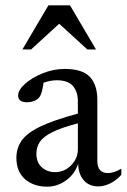

<svg xmlns="http://www.w3.org/2000/svg" viewBox="-20 -690 475 720"><path d="M349.5 9Q314.5 9 294.5 -13.5Q274.5 -36 273 -75.5Q260.5 -37.5 228 -13.8Q195.5 10 156.5 10Q106.5 10 74 -18Q41.5 -46 41.5 -98.5Q41.5 -133.5 60.5 -161.8Q79.5 -190 129.2 -214.5Q179 -239 272 -264V-310Q272 -346 253.5 -367.5Q235 -389 192.5 -389Q170.5 -389 143.5 -380Q141 -362 136.8 -346.2Q132.5 -330.5 125.5 -323Q117.5 -314.5 105.5 -310.5Q93.5 -306.5 81.5 -306.5Q48 -306.5 48 -332Q48 -352.5 74 -375.8Q100 -399 140.2 -415.2Q180.5 -431.5 223 -431.5Q288.5 -431.5 316.8 -401.8Q345 -372 345 -316V-87.5Q345 -41 384.5 -41Q408 -41 435 -57.5V-34.5Q414.5 -12 391.8 -1.5Q369 9 349.5 9ZM116.5 -114.5Q116.5 -80.5 136.8 -62.5Q157 -44.5 186 -44.5Q221.5 -44.5 246.8 -70.2Q272 -96 272 -130V-227.5Q209 -211 175.5 -194Q142 -177 129.2 -157.5Q116.5 -138 116.5 -114.5ZM64 -504.5 161.5 -670H242.5L340 -504.5H307.5L202 -601L96.5 -504.5Z"/></svg>

Font: Newsreader Text
Style: Regular
Weight: 400
Designer: Hugues Gentile
Foundry: Production Type
Version: Version 1.002